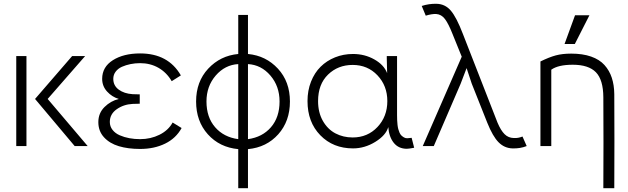

<svg xmlns="http://www.w3.org/2000/svg" viewBox="-20 -763 3279 1003"><path d="M64.9 -470.2H118.2V0H64.9ZM163.1 -246.1 356.9 -470.2H424.8L229 -246.1L438 0H370.1Z M928.7 -94.2Q899.4 -40.5 842.5 -12.7Q785.6 15.1 711.9 15.1Q648.9 15.1 600.8 0.7Q552.7 -13.7 523.2 -45.9Q493.7 -78.1 493.7 -125Q493.7 -171.9 525.9 -203.9Q558.1 -235.8 600.6 -246.1Q564.9 -256.8 539.3 -284.9Q513.7 -313 513.7 -351.1Q513.7 -413.1 569.6 -448.5Q625.5 -483.9 711.9 -483.9Q858.9 -483.9 924.8 -369.1L877 -338.9Q850.6 -384.3 807.9 -408.7Q765.1 -433.1 711.9 -433.1Q686 -433.1 661.9 -428.2Q637.7 -423.3 616.9 -414.1Q596.2 -404.8 584 -388.4Q571.8 -372.1 571.8 -351.1Q571.8 -315.9 600.1 -294.9Q628.4 -273.9 672.9 -271Q688 -270 710 -270V-221.2Q688 -221.2 672.9 -220.2Q626 -217.8 589.8 -192.4Q553.7 -167 553.7 -126Q553.7 -102.5 567.9 -84.5Q582 -66.4 605.7 -56.2Q629.4 -45.9 656.2 -41Q683.1 -36.1 711.9 -36.1Q767.1 -36.1 813.2 -59.1Q859.4 -82 881.8 -123Z M1224.6 -685.1H1275.4V-481Q1369.1 -472.2 1431.9 -404.3Q1494.6 -336.4 1494.6 -232.9Q1494.6 -129.9 1433.6 -61.5Q1372.6 6.8 1275.4 16.1V220.2H1224.6V16.1Q1127 6.8 1065.7 -61.5Q1004.4 -129.9 1004.4 -232.9Q1004.4 -336.4 1067.6 -404.3Q1130.9 -472.2 1224.6 -481ZM1058.6 -232.9Q1058.6 -150.4 1103.8 -98.4Q1148.9 -46.4 1224.6 -36.1V-428.2Q1155.3 -424.3 1106.9 -368.4Q1058.6 -312.5 1058.6 -232.9ZM1275.4 -36.1Q1350.6 -46.4 1395.5 -98.4Q1440.4 -150.4 1440.4 -232.9Q1440.4 -312.5 1392.6 -368.4Q1344.7 -424.3 1275.4 -428.2Z M1822.3 -44.9Q1900.4 -44.9 1951.9 -99.6Q2003.4 -154.3 2003.4 -234.9Q2003.4 -314.9 1951.9 -369.4Q1900.4 -423.8 1822.3 -423.8Q1745.6 -423.8 1693.6 -373.3Q1641.6 -322.8 1641.6 -234.9Q1641.6 -175.3 1666.7 -131.3Q1691.9 -87.4 1732.4 -66.2Q1772.9 -44.9 1822.3 -44.9ZM1586.4 -234.9Q1586.4 -290 1604.7 -336.4Q1623 -382.8 1654.8 -414.3Q1686.5 -445.8 1730.2 -463.4Q1773.9 -481 1824.2 -481Q1885.3 -481 1935.5 -452.6Q1985.8 -424.3 2002.4 -380.9L2000.5 -458V-470.2H2054.2V-161.1Q2054.2 -147 2054.7 -135.5Q2055.2 -124 2056.6 -111.1Q2058.1 -98.1 2060.5 -88.9Q2063 -79.6 2067.1 -70.1Q2071.3 -60.5 2076.9 -55.2Q2082.5 -49.8 2090.3 -45.2Q2098.1 -40.5 2107.9 -40.8Q2117.7 -41 2130.4 -43L2143.6 8.8Q2115.7 14.2 2105.5 14.2Q2062 14.2 2037.1 -16.8Q2012.2 -47.9 2008.3 -99.1Q1996.1 -56.2 1940.7 -22Q1885.3 12.2 1824.2 12.2Q1720.2 12.2 1653.3 -56.4Q1586.4 -125 1586.4 -234.9Z M2656.2 12.2Q2614.7 10.7 2584.5 -19.8Q2554.2 -50.3 2525.4 -122.1L2444.3 -326.2L2417.5 -407.2L2386.2 -325.2L2246.1 0H2188.5L2392.1 -466.8L2344.2 -585Q2322.8 -639.2 2304.4 -663.6Q2286.1 -688 2258.3 -689.9Q2236.3 -690.9 2204.1 -681.2L2183.1 -731.9Q2221.2 -744.1 2259.3 -743.2Q2305.2 -742.7 2335.2 -707.3Q2365.2 -671.9 2398.4 -585L2579.1 -122.1Q2596.2 -81.5 2616 -62Q2635.7 -42.5 2664.1 -42Q2686.5 -40.5 2709.5 -49.8L2731.4 0Q2697.3 13.7 2656.2 12.2Z M2859.9 0H2803.2V-441.9Q2849.1 -464.4 2883.3 -473.6Q2917.5 -482.9 2963.9 -482.9Q3023.9 -482.9 3067.9 -467.5Q3111.8 -452.1 3137.7 -423.3Q3163.6 -394.5 3176 -356.7Q3188.5 -318.8 3189 -271Q3190.4 -25.4 3189 220.2H3131.8Q3133.3 -17.1 3131.8 -254.9Q3131.3 -346.2 3093 -385.5Q3054.7 -424.8 2972.2 -424.8Q2896 -424.8 2859.9 -398.9ZM2929.2 -533.2 2983.9 -683.1H3059.1L2982.9 -533.2Z"/></svg>

Font: Kreadon Light
Style: Regular
Weight: 300
Designer: kohakuno
Foundry: StudioGnu
Version: Version 1.000;Glyphs 3.1.2 (3151)